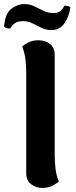

<svg xmlns="http://www.w3.org/2000/svg" viewBox="-46 -909 372 944"><path d="M163 15Q129 15 106 -4Q83 -23 83 -56V-551Q83 -580 79.5 -613.5Q76 -647 63 -681Q72 -689 93 -700Q114 -711 143 -711Q177 -711 200 -692.5Q223 -674 223 -641V-146Q223 -118 226.5 -83.5Q230 -49 243 -16Q234 -8 213 3.5Q192 15 163 15ZM300 -873Q293 -824 269.5 -792.5Q246 -761 206 -761Q181 -761 158.5 -772Q136 -783 114 -794Q92 -805 68 -805Q39 -805 25.5 -794Q12 -783 4 -769Q-2 -768 -11 -770.5Q-20 -773 -26 -778Q-21 -842 9.5 -865.5Q40 -889 74 -889Q100 -889 122.5 -878Q145 -867 168 -856Q191 -845 216 -845Q242 -845 253 -856.5Q264 -868 271 -881Q281 -881 287.5 -879.5Q294 -878 300 -873Z"/></svg>

Font: Arima Thin
Style: Regular
Weight: 100
Designer: Joana Correia and Natanael Gama
Foundry: NDISCOVER
Version: Version 1.101;gftools[0.9.23]